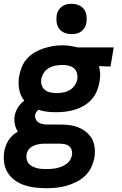

<svg xmlns="http://www.w3.org/2000/svg" viewBox="-23 -770 643 1013"><path d="M220 223Q191 223 161.5 219.5Q132 216 105.5 207Q79 198 56 181.5Q33 165 18 141.5Q3 118 -1 89Q-5 60 -1 31Q2 15 7.5 -0.5Q13 -16 22 -30Q31 -44 43.5 -55.5Q56 -67 71 -76Q60 -93 55.5 -114Q51 -135 54 -157Q58 -181 71.5 -202.5Q85 -224 105 -239Q84 -265 78 -299Q72 -333 78 -368Q82 -392 92 -416.5Q102 -441 119.5 -460.5Q137 -480 160 -493.5Q183 -507 208 -515Q233 -523 257.5 -527Q282 -531 307 -531Q325 -531 343 -528.5Q361 -526 379 -522L384 -520H577L560 -419L499 -421Q505 -402 505.5 -380.5Q506 -359 502 -338Q498 -314 488 -289.5Q478 -265 460.5 -245.5Q443 -226 420 -212.5Q397 -199 372.5 -191.5Q348 -184 323 -181Q298 -178 274 -178Q250 -178 226.5 -180.5Q203 -183 180 -191Q173 -186 168.5 -178.5Q164 -171 162 -163Q161 -152 165.5 -141.5Q170 -131 178.5 -125Q187 -119 197.5 -116.5Q208 -114 220 -113Q220 -113 221 -113Q222 -113 222 -113Q225 -113 228 -113Q231 -113 234 -113H291Q310 -113 329.5 -111.5Q349 -110 367 -105.5Q385 -101 401.5 -93Q418 -85 432 -73.5Q446 -62 456.5 -47Q467 -32 472 -14Q477 4 477.5 23.5Q478 43 475 62Q470 88 458 113.5Q446 139 425 158.5Q404 178 378.5 190.5Q353 203 326.5 210.5Q300 218 273.5 220.5Q247 223 220 223ZM275 -279Q293 -279 310.5 -282Q328 -285 344.5 -294.5Q361 -304 371.5 -320Q382 -336 385 -353Q387 -368 383.5 -382.5Q380 -397 370 -407Q360 -417 346 -421.5Q332 -426 318 -427H302Q285 -427 267.5 -423.5Q250 -420 234.5 -411Q219 -402 208.5 -386Q198 -370 195 -353Q192 -336 197 -320.5Q202 -305 214 -295.5Q226 -286 242.5 -282.5Q259 -279 275 -279ZM221 122Q235 122 248.5 121Q262 120 276 117Q290 114 303 108.5Q316 103 328 94.5Q340 86 347.5 73Q355 60 357 47Q359 34 355 21Q351 8 341 0.5Q331 -7 317.5 -9.5Q304 -12 291 -12H234Q230 -12 225.5 -12Q221 -12 217 -12Q216 -12 214.5 -12Q213 -12 212 -12Q202 -12 192.5 -11Q183 -10 173 -7.5Q163 -5 153.5 -0.5Q144 4 136 10.5Q128 17 123 26.5Q118 36 117 46Q115 59 118 71.5Q121 84 128.5 93Q136 102 147 107.5Q158 113 170 116.5Q182 120 195 121Q208 122 221 122Q221 122 221 122Q221 122 221 122ZM355 -590Q335 -590 317.5 -597Q300 -604 289.5 -618Q279 -632 276 -651Q273 -670 276 -689Q278 -703 285 -715Q292 -727 303.5 -735.5Q315 -744 328 -747Q341 -750 355 -750Q374 -750 391.5 -743Q409 -736 419.5 -722Q430 -708 433 -689Q436 -670 433 -651Q431 -637 424 -625Q417 -613 406 -604.5Q395 -596 381.5 -593Q368 -590 355 -590Z"/></svg>

Font: Zed Sans Extended
Style: Bold Italic
Weight: 700
Width: 7
Italic angle: -9°
Designer: Belleve Invis
Foundry: Belleve Invis
Version: Version 1.0.0; ttfautohint (v1.8.4)